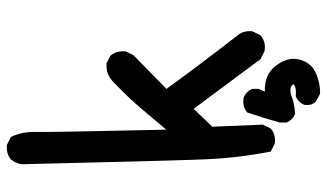

<svg xmlns="http://www.w3.org/2000/svg" viewBox="-210 -574 921 540"><g transform="rotate(-90 250.0 -303.5)"><path d="M255.9 136.2 234.4 124.5 233.4 123.5 232.9 122.6Q223.1 111.3 225.6 93.3V92.3L226.1 91.3Q232.9 75.7 248.5 68.8L250 68.4H251.5Q272.9 70.3 281.2 64Q281.7 63.5 282.2 63.2Q282.7 63 283.2 62.5Q284.7 61 279.3 57.1Q269.5 49.8 251 56.2Q239.7 60.5 227.5 63Q215.3 65.4 201.7 66.4H200.2L198.7 65.9Q190.9 62.5 185.3 56.9Q179.7 51.3 176.3 43.5L175.8 42V41V25.4V24.4V23.9Q188 -21 203.6 -66.4L204.1 -67.9L205.1 -68.8Q220.7 -82.5 246.1 -78.1H246.6L247.6 -77.6Q263.2 -70.8 270 -55.2L270.5 -53.7V-52.7V-37.1V-35.6L270 -34.7L262.7 -18.6Q285.6 -19.5 303.5 -12.5Q321.3 -5.4 333.5 9.8Q360.8 43.5 353.5 76.7Q349.6 92.8 340.8 104.7Q332 116.7 317.9 123.5Q304.7 129.9 289.8 133.3Q274.9 136.7 258.8 136.7H257.3ZM116.7 9.3 97.2 -0.5 94.2 -2 93.8 -4.9Q76.2 -94.2 72.3 -188.5Q68.4 -282.2 58.6 -701.2V-701.7Q61 -719.2 71.8 -732.4L72.3 -732.9Q87.9 -746.1 111.8 -744.1H112.8L113.8 -743.7L133.3 -733.9L135.3 -732.9L136.2 -731Q150.4 -700.7 149.4 -663.1Q148.4 -627.9 155.8 -295.9Q184.1 -329.1 211.9 -362.3Q228 -381.8 247.8 -402.6Q267.6 -423.3 290 -444.8Q311 -465.8 341.3 -463.9H342.3L343.3 -463.4L362.8 -453.6L364.3 -452.6L365.2 -451.7Q377.9 -434.6 376 -410.6V-409.7L375.5 -408.7L365.7 -389.2L365.2 -388.2L364.3 -387.2Q293 -317.4 270.5 -295.4Q324.7 -219.7 421.4 -94.7Q434.6 -79.1 432.6 -55.2V-54.2L432.1 -53.2L422.4 -32.7L421.9 -31.7L420.9 -30.8Q403.3 -15.1 377 -19.5H376L375.5 -20L356 -29.8L354.5 -30.8L353.5 -31.7L214.4 -218.8L164.1 -166.5Q168 -66.9 169.9 -25.9V-23.9L169.4 -22.9L159.7 -3.4L159.2 -2L158.2 -1.5Q150.4 5.4 140.4 8.1Q130.4 10.7 118.7 9.8H117.7Z"/></g></svg>

Font: NaikaiFont
Style: SemiBold
Weight: 600
Version: Version 1.89